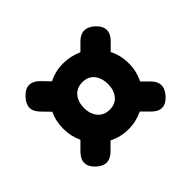

<svg xmlns="http://www.w3.org/2000/svg" viewBox="-103 -696 785 785"><g transform="rotate(-45 289.5 -303.5)"><path d="M490 -187Q510 -167 510 -145Q510 -123 489 -100.5Q468 -78 446 -78Q425 -78 403 -100L371 -132Q331 -113 289 -113Q243 -113 203 -133L171 -101Q150 -80 128 -80Q106 -80 84 -101Q62 -122 62 -144Q62 -166 84 -188L118 -222Q100 -260 100 -303Q100 -348 118 -384L84 -419Q63 -440 63 -462Q63 -483 84.5 -506Q106 -529 128 -529Q150 -529 171 -508L205 -473Q243 -493 289 -493Q330 -493 371 -475L403 -507Q423 -527 445 -527Q468 -527 490 -506Q512 -485 512 -463Q512 -441 491 -420L459 -388Q479 -350 479 -303Q479 -258 459 -218ZM290 -224Q323 -224 341 -246.5Q359 -269 359 -303Q359 -338 341 -360.5Q323 -383 290 -383Q257 -383 238.5 -360.5Q220 -338 220 -303Q220 -269 238.5 -246.5Q257 -224 290 -224Z"/></g></svg>

Font: Quicksand
Style: Bold
Weight: 700
Version: Version 3.000